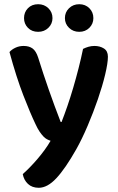

<svg xmlns="http://www.w3.org/2000/svg" viewBox="-20 -702 561 911"><path d="M148 -114Q124 -164 91 -249Q58 -334 25 -455Q35 -467 53 -475.5Q71 -484 92 -484Q118 -484 134.5 -472Q151 -460 161 -429Q208 -278 268 -123H272Q285 -156 299.5 -198Q314 -240 327.5 -286Q341 -332 353 -379Q365 -426 374 -470Q386 -476 399.5 -480Q413 -484 428 -484Q454 -484 473 -472Q492 -460 492 -433Q492 -403 479 -348.5Q466 -294 444.5 -231.5Q423 -169 396 -105.5Q369 -42 342 6Q290 98 247.5 143.5Q205 189 164 189Q132 189 112.5 170.5Q93 152 88 124Q104 110 122 91.5Q140 73 158 52Q176 31 192 9Q208 -13 220 -34Q211 -37 202.5 -41.5Q194 -46 185.5 -55Q177 -64 167.5 -78Q158 -92 148 -114ZM229 -616Q229 -589 209.5 -570Q190 -551 161 -551Q131 -551 112.5 -570Q94 -589 94 -616Q94 -644 112.5 -663Q131 -682 161 -682Q190 -682 209.5 -663Q229 -644 229 -616ZM423 -616Q423 -589 404 -570Q385 -551 356 -551Q327 -551 307.5 -570Q288 -589 288 -616Q288 -644 307.5 -663Q327 -682 356 -682Q385 -682 404 -663Q423 -644 423 -616Z"/></svg>

Font: Baloo Bhaina 2 SemiBold
Style: Regular
Weight: 600
Designer: Yesha Goshar, Manish Minz, Shuchita Grover and Ek Type
Foundry: Ek Type
Version: Version 1.640;hotconv 1.0.111;makeotfexe 2.5.65597; ttfautoh